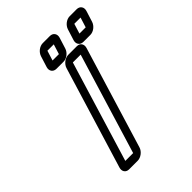

<svg xmlns="http://www.w3.org/2000/svg" viewBox="-245 -965 1110 1110"><g transform="rotate(-45 310.5 -409.5)"><path d="M165 -25 353 -642H417L229 -25ZM278 -22 468 -645C476 -671 462 -692 436 -692H366C340 -692 312 -671 304 -645L114 -22C106 4 120 25 146 25H216C242 25 270 4 278 -22ZM498 -733 517 -794H568L549 -733ZM598 -730 619 -797C627 -823 612 -844 586 -844H529C503 -844 476 -823 468 -797L447 -730C439 -704 454 -683 480 -683H537C563 -683 590 -704 598 -730ZM278 -733 297 -794H349L330 -733ZM379 -730 400 -797C408 -823 393 -844 367 -844H309C283 -844 256 -823 248 -797L227 -730C219 -704 234 -683 260 -683H318C344 -683 371 -704 379 -730Z"/></g></svg>

Font: DIN Rundschrift
Style: BreitKontKu
Weight: 400
Width: 7
Version: Version 1.027